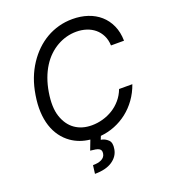

<svg xmlns="http://www.w3.org/2000/svg" viewBox="-167 -858 1061 1198"><g transform="rotate(-20 363.5 -259.0)"><path d="M75.3 -369.3Q84.5 -427.2 102.8 -475.5Q121.1 -523.8 148.8 -565.7Q175.1 -605.5 207.9 -637.3Q240.8 -669 279.1 -691.2Q317.5 -713.4 361.2 -725.3Q404.8 -737.2 453.1 -737.2Q507.1 -737.2 553.6 -721.8Q600.1 -706.3 634.6 -676.1Q669 -646 689.1 -601.7Q709.2 -557.5 710.2 -500H623.6Q622.2 -537.6 607.8 -566.6Q593.4 -595.5 569.8 -615.1Q546.2 -634.6 515.1 -644.7Q484 -654.8 448.9 -654.8Q381.4 -654.8 321 -620.7Q290.8 -603.7 264.6 -578.5Q238.3 -553.3 217.5 -520.2Q196.7 -487.2 181.8 -446.6Q166.9 -405.9 159.1 -358Q143.5 -262.8 163.7 -201.3Q185 -137.1 231 -104.8Q277 -72.4 342.3 -72.4Q379.3 -72.4 415.5 -82.6Q451.7 -92.7 483.1 -112.2Q514.6 -131.7 539.2 -160.7Q563.9 -189.6 578.1 -227.3H666.2Q648.1 -175.8 618.1 -134.1Q588.1 -92.3 549.5 -62.3Q511 -32.3 465.7 -14.2Q420.5 3.9 371.4 8.5L362.2 31.2Q389.6 35.5 409.8 54.7Q429.3 73.2 421.9 115.1Q414.4 161.2 371.8 190Q329.2 218.8 255.7 218.8L262.8 163.4Q279.5 163.4 293.7 160.9Q307.9 158.4 319.1 152.9Q330.3 147.4 337.4 138.8Q344.5 130.3 346.6 117.9Q348.7 105.5 345.7 97.5Q342.7 89.5 334.2 84.5Q325.6 79.5 311.4 76.9Q297.2 74.2 277 72.4L301.8 7.8Q231.9 0.4 179 -36.6Q146 -59.7 122 -92.7Q98 -125.7 84.3 -167.8Q70.7 -209.9 68.2 -260.5Q65.7 -311.1 75.3 -369.3Z"/></g></svg>

Font: Inter P
Style: Italic
Weight: 400
Italic angle: -9.40001°
Designer: Rasmus Andersson
Foundry: rsms
Version: Version 3.018;git-588b23468